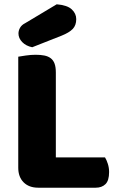

<svg xmlns="http://www.w3.org/2000/svg" viewBox="-20 -871 553 894"><path d="M158 3Q115 3 90 -22Q65 -47 65 -90V-607Q76 -609 100 -612.5Q124 -616 146 -616Q169 -616 186.5 -612.5Q204 -609 216 -600Q228 -591 234 -575Q240 -559 240 -533V-138H469Q476 -127 482 -108.5Q488 -90 488 -70Q488 -30 471 -13.5Q454 3 426 3ZM244 -851Q293 -847 314 -827.5Q335 -808 335 -782Q335 -753 318.5 -736Q302 -719 267 -705L130 -651Q101 -657 83.5 -675Q66 -693 66 -715Q66 -729 73.5 -742Q81 -755 97 -763Z"/></svg>

Font: BALOOCHETTANREGULAR
Style: Book
Weight: 400
Designer: Maithili Shingre and Ek Type
Foundry: Ek Type
Version: Version 1.100;PS 1.000;hotconv 1.0.88;makeotf.lib2.5.647800;